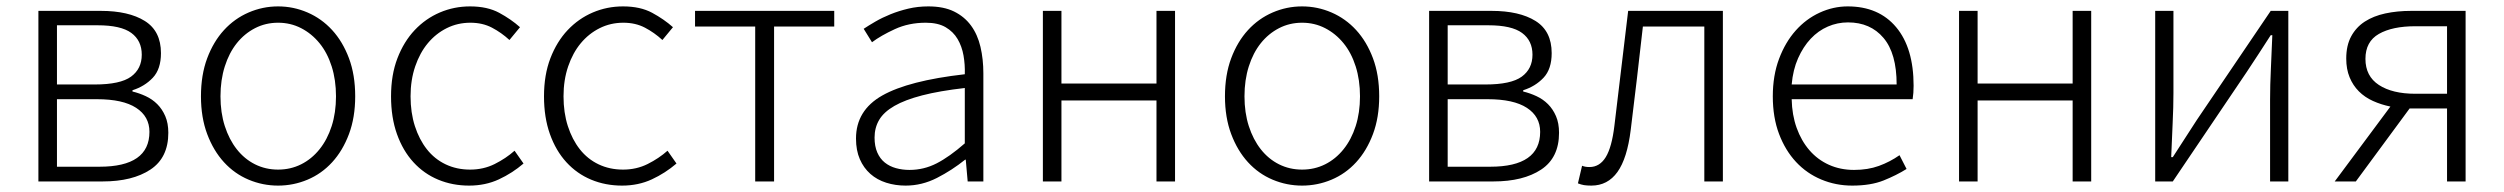

<svg xmlns="http://www.w3.org/2000/svg" viewBox="-20 -567 7825 600"><path d="M100 -533H295Q382 -533 432.5 -501.5Q483 -470 483 -401Q483 -351 457.5 -324Q432 -297 394 -285V-281Q415 -276 435.5 -266.5Q456 -257 471.5 -241.5Q487 -226 496.5 -204Q506 -182 506 -152Q506 -74 450 -37Q394 0 301 0H100ZM276 -303Q356 -303 389.5 -327.5Q423 -352 423 -396Q423 -440 390.5 -464Q358 -488 285 -488H158V-303ZM291 -46Q447 -46 447 -155Q447 -203 405.5 -230Q364 -257 283 -257H158V-46Z M849 13Q801 13 757 -5.5Q713 -24 680 -60Q647 -96 627.5 -148Q608 -200 608 -266Q608 -333 627.5 -385Q647 -437 680 -473Q713 -509 757 -528Q801 -547 849 -547Q897 -547 941 -528Q985 -509 1018 -473Q1051 -437 1070.5 -385Q1090 -333 1090 -266Q1090 -200 1070.5 -148Q1051 -96 1018 -60Q985 -24 941 -5.5Q897 13 849 13ZM849 -37Q888 -37 921 -53.5Q954 -70 978.5 -100.5Q1003 -131 1016.5 -173Q1030 -215 1030 -266Q1030 -317 1016.5 -359.5Q1003 -402 978.5 -432Q954 -462 921 -479Q888 -496 849 -496Q810 -496 777 -479Q744 -462 720 -432Q696 -402 682.5 -359.5Q669 -317 669 -266Q669 -215 682.5 -173Q696 -131 720 -100.5Q744 -70 777 -53.5Q810 -37 849 -37Z M1446 13Q1394 13 1349.5 -5.5Q1305 -24 1272 -60Q1239 -96 1220.5 -148Q1202 -200 1202 -266Q1202 -333 1222 -385Q1242 -437 1276 -473Q1310 -509 1354.5 -528Q1399 -547 1449 -547Q1503 -547 1540 -527Q1577 -507 1605 -482L1572 -442Q1547 -465 1517.5 -480.5Q1488 -496 1450 -496Q1410 -496 1376 -479Q1342 -462 1317 -432Q1292 -402 1277.5 -359.5Q1263 -317 1263 -266Q1263 -215 1276.5 -173Q1290 -131 1314 -100.5Q1338 -70 1372.5 -53.5Q1407 -37 1449 -37Q1491 -37 1526 -54.5Q1561 -72 1588 -96L1616 -56Q1581 -26 1539 -6.5Q1497 13 1446 13Z M1924 13Q1872 13 1827.5 -5.5Q1783 -24 1750 -60Q1717 -96 1698.5 -148Q1680 -200 1680 -266Q1680 -333 1700 -385Q1720 -437 1754 -473Q1788 -509 1832.5 -528Q1877 -547 1927 -547Q1981 -547 2018 -527Q2055 -507 2083 -482L2050 -442Q2025 -465 1995.5 -480.5Q1966 -496 1928 -496Q1888 -496 1854 -479Q1820 -462 1795 -432Q1770 -402 1755.5 -359.5Q1741 -317 1741 -266Q1741 -215 1754.5 -173Q1768 -131 1792 -100.5Q1816 -70 1850.5 -53.5Q1885 -37 1927 -37Q1969 -37 2004 -54.5Q2039 -72 2066 -96L2094 -56Q2059 -26 2017 -6.5Q1975 13 1924 13Z M2340 -484H2152V-533H2587V-484H2399V0H2340Z M2810 13Q2778 13 2749.5 4Q2721 -5 2700 -23.5Q2679 -42 2667 -69.5Q2655 -97 2655 -134Q2655 -222 2737 -268.5Q2819 -315 2995 -335Q2996 -365 2991 -393.5Q2986 -422 2972.5 -445Q2959 -468 2935 -482Q2911 -496 2873 -496Q2820 -496 2776.5 -476Q2733 -456 2705 -435L2679 -477Q2694 -487 2715.5 -499.5Q2737 -512 2763 -522.5Q2789 -533 2818.5 -540Q2848 -547 2881 -547Q2929 -547 2961.5 -531Q2994 -515 3014.5 -487Q3035 -459 3044 -420.5Q3053 -382 3053 -338V0H3004L2998 -68H2996Q2955 -35 2908 -11Q2861 13 2810 13ZM2822 -36Q2867 -36 2907 -56.5Q2947 -77 2995 -119V-292Q2916 -283 2862 -269Q2808 -255 2775 -236Q2742 -217 2727.5 -192.5Q2713 -168 2713 -137Q2713 -110 2721.5 -90.5Q2730 -71 2745 -59Q2760 -47 2780 -41.5Q2800 -36 2822 -36Z M3239 -533H3297V-306H3594V-533H3652V0H3594V-253H3297V0H3239Z M4049 13Q4001 13 3957 -5.5Q3913 -24 3880 -60Q3847 -96 3827.5 -148Q3808 -200 3808 -266Q3808 -333 3827.5 -385Q3847 -437 3880 -473Q3913 -509 3957 -528Q4001 -547 4049 -547Q4097 -547 4141 -528Q4185 -509 4218 -473Q4251 -437 4270.5 -385Q4290 -333 4290 -266Q4290 -200 4270.5 -148Q4251 -96 4218 -60Q4185 -24 4141 -5.5Q4097 13 4049 13ZM4049 -37Q4088 -37 4121 -53.5Q4154 -70 4178.5 -100.5Q4203 -131 4216.5 -173Q4230 -215 4230 -266Q4230 -317 4216.5 -359.5Q4203 -402 4178.5 -432Q4154 -462 4121 -479Q4088 -496 4049 -496Q4010 -496 3977 -479Q3944 -462 3920 -432Q3896 -402 3882.5 -359.5Q3869 -317 3869 -266Q3869 -215 3882.5 -173Q3896 -131 3920 -100.5Q3944 -70 3977 -53.5Q4010 -37 4049 -37Z M4446 -533H4641Q4728 -533 4778.5 -501.5Q4829 -470 4829 -401Q4829 -351 4803.5 -324Q4778 -297 4740 -285V-281Q4761 -276 4781.5 -266.5Q4802 -257 4817.5 -241.5Q4833 -226 4842.5 -204Q4852 -182 4852 -152Q4852 -74 4796 -37Q4740 0 4647 0H4446ZM4622 -303Q4702 -303 4735.5 -327.5Q4769 -352 4769 -396Q4769 -440 4736.5 -464Q4704 -488 4631 -488H4504V-303ZM4637 -46Q4793 -46 4793 -155Q4793 -203 4751.5 -230Q4710 -257 4629 -257H4504V-46Z M4953 13Q4939 13 4930 11.5Q4921 10 4911 6L4924 -49Q4929 -47 4934.5 -46Q4940 -45 4947 -45Q4979 -45 4998 -76Q5017 -107 5025 -174Q5036 -265 5046.5 -353.5Q5057 -442 5068 -533H5364V0H5306V-484H5114Q5105 -403 5095.5 -322.5Q5086 -242 5076 -161Q5065 -72 5034.5 -29.5Q5004 13 4953 13Z M5768 13Q5717 13 5671.5 -6Q5626 -25 5592.5 -61Q5559 -97 5539.5 -148.5Q5520 -200 5520 -266Q5520 -331 5539.5 -383Q5559 -435 5591.5 -471.5Q5624 -508 5666.5 -527.5Q5709 -547 5754 -547Q5851 -547 5905.5 -482Q5960 -417 5960 -299Q5960 -276 5957 -257H5579Q5580 -208 5594.5 -167.5Q5609 -127 5634.5 -97.5Q5660 -68 5695.5 -52Q5731 -36 5774 -36Q5817 -36 5851.5 -48.5Q5886 -61 5916 -82L5938 -39Q5906 -19 5866 -3Q5826 13 5768 13ZM5907 -303Q5907 -400 5866 -448.5Q5825 -497 5755 -497Q5722 -497 5692 -484Q5662 -471 5638.5 -446Q5615 -421 5599 -385Q5583 -349 5579 -303Z M6102 -533H6160V-306H6457V-533H6515V0H6457V-253H6160V0H6102Z M6715 -533H6772V-276Q6772 -233 6769.5 -181.5Q6767 -130 6765 -76H6770Q6786 -101 6807.5 -134Q6829 -167 6845 -192L7076 -533H7131V0H7074V-256Q7074 -301 7076.5 -352Q7079 -403 7081 -457H7076Q7060 -432 7038.5 -399Q7017 -366 7001 -342L6770 0H6715Z M7627 -485H7528Q7456 -485 7414 -461Q7372 -437 7372 -383Q7372 -329 7414 -301.5Q7456 -274 7528 -274H7627ZM7685 -533V0H7627V-228H7511H7510L7342 0H7276L7450 -234Q7421 -240 7395.5 -251.5Q7370 -263 7351.5 -281.5Q7333 -300 7322.5 -325.5Q7312 -351 7312 -384Q7312 -425 7327.5 -453.5Q7343 -482 7370 -499.5Q7397 -517 7434 -525Q7471 -533 7515 -533Z"/></svg>

Font: SpoqaHanSansJP-Light
Style: Regular
Weight: 300
Designer: [Source Han Sans]
Ryoko NISHIZUKA  (kana & ideographs); Paul D. Hunt (Latin, Greek & Cyrillic); Wenlong ZHANG  (bopomofo
Foundry: Spoqa (http://bi.spoqa.com)
Version: Version 1.002.20150607